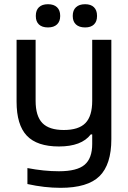

<svg xmlns="http://www.w3.org/2000/svg" viewBox="-20 -690 610 916"><path d="M511.2 -25.9Q511.2 94.7 454.8 150.4Q398.4 206.1 269 206.1Q192.4 206.1 110.8 188V111.8Q189.9 127 261.2 127Q347.2 127 383.5 96.2Q419.9 65.4 419.9 -2.9V-48.8H413.1Q369.1 8.8 261.2 8.8Q156.7 8.8 107.9 -42.7Q59.1 -94.2 59.1 -205.1V-500H149.9V-209Q149.9 -136.2 182.1 -103Q214.4 -69.8 284.2 -69.8Q355.5 -69.8 387.7 -103Q419.9 -136.2 419.9 -209V-500H511.2ZM150.9 -612.8V-615.2Q150.9 -641.1 165.8 -655.5Q180.7 -669.9 209 -669.9Q236.8 -669.9 252 -655.5Q267.1 -641.1 267.1 -615.2V-612.8Q267.1 -587.9 252 -573.5Q236.8 -559.1 209 -559.1Q180.7 -559.1 165.8 -573.2Q150.9 -587.4 150.9 -612.8ZM327.1 -612.8V-615.2Q327.1 -641.1 342.5 -655.5Q357.9 -669.9 386.2 -669.9Q413.6 -669.9 428.2 -655.5Q442.9 -641.1 442.9 -615.2V-612.8Q442.9 -587.4 428.2 -573.2Q413.6 -559.1 386.2 -559.1Q357.9 -559.1 342.5 -573.2Q327.1 -587.4 327.1 -612.8Z"/></svg>

Font: LT Wave Text
Style: Regular
Weight: 400
Designer: Daniel Lyons
Version: Version 2.5 (Glyphs App)